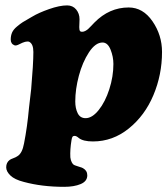

<svg xmlns="http://www.w3.org/2000/svg" viewBox="-20 -516 635 725"><path d="M245.6 78.1Q247.1 89.8 251 96.9Q254.9 104 258.5 106.2Q262.2 108.4 269 110.4Q272 111.8 280.8 114.3Q289.6 116.7 293.5 119.1Q309.6 128.4 309.6 146Q309.6 168.5 284.7 179Q259.8 189.5 222.2 189.5Q138.2 189.5 69.8 170.9Q35.2 162.1 19.3 146.7Q3.4 131.3 3.4 115.7Q3.4 97.7 16.6 87.9Q20.5 85 30 81.5Q39.6 78.1 45.9 73.7Q64 63 70.8 25.4Q83 -36.6 89.4 -107.9L97.7 -179.7Q106 -275.4 106 -319.8Q106 -350.6 89.8 -358.4Q78.1 -362.3 53.2 -349.1Q41.5 -342.8 35.2 -344.7Q20.5 -350.1 20.5 -366.7Q20.5 -381.3 25.6 -393.1Q30.8 -404.8 43.7 -415.5Q56.6 -426.3 65.7 -432.1Q74.7 -438 95.7 -449.7Q100.1 -452.1 102.5 -453.6Q126 -467.8 165.5 -481.7Q205.1 -495.6 233.4 -495.6Q254.9 -495.6 267.6 -480.2Q280.3 -464.8 280.3 -443.4Q280.3 -437 279.8 -427.5Q279.3 -418 279.3 -413.6Q279.3 -409.2 280 -404.3Q280.8 -399.4 283.2 -397.7Q285.6 -396 290 -396Q296.4 -396 302.5 -399.4Q308.6 -402.8 312.5 -406.2Q316.4 -409.7 324.5 -418.2Q332.5 -426.8 336.4 -430.7Q392.6 -487.8 465.8 -487.8Q520 -487.8 555.9 -435.5Q591.8 -383.3 591.8 -319.8Q591.8 -233.9 559.3 -156.7Q526.9 -79.6 466.3 -30.8Q405.8 18.1 331.1 18.1Q293.5 18.1 277.3 4.9Q268.6 -2.9 261.7 -2.9Q256.3 -2.9 253.9 0.2Q251.5 3.4 250 13.2Q244.1 48.8 245.6 78.1ZM367.2 -355.5Q340.3 -355.5 315.9 -318.4Q291.5 -281.2 277.8 -230Q264.2 -178.7 264.2 -132.8Q264.2 -106.9 273.4 -88.4Q282.7 -69.8 303.2 -69.8Q328.1 -69.8 352.8 -100.6Q377.4 -131.3 392.8 -179.2Q408.2 -227.1 408.2 -274.4Q408.2 -301.8 397.5 -328.6Q386.7 -355.5 367.2 -355.5Z"/></svg>

Font: Cooper* ExtraBold
Style: Italic
Weight: 800
Italic angle: -7°
Designer: Owen Earl
Foundry: indestructible type*
Version: Version 0.001